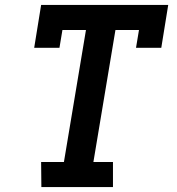

<svg xmlns="http://www.w3.org/2000/svg" viewBox="-20 -755 715 775"><path d="M147 0 146 -101H238L327 -634H232L220 -562H118L146 -735H659L631 -562H529L541 -634H446L357 -101H436V0Z"/></svg>

Font: Iosevka Etoile
Style: Bold Italic
Weight: 700
Italic angle: -9°
Designer: Belleve Invis
Foundry: Belleve Invis
Version: Version 28.1.0; ttfautohint (v1.8.4)